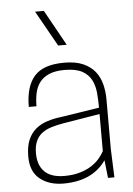

<svg xmlns="http://www.w3.org/2000/svg" viewBox="-55 -822 604 871"><g transform="rotate(-5 247.0 -386.0)"><path d="M199 8Q134 8 92 -25.5Q50 -59 50 -128Q50 -174 63 -204Q76 -234 98.5 -252.5Q121 -271 151 -280.5Q181 -290 216 -294L389 -321Q389 -356 386 -389Q383 -422 369.5 -448Q356 -474 327.5 -489.5Q299 -505 248 -505Q205 -505 177.5 -493Q150 -481 134.5 -460.5Q119 -440 113 -412Q107 -384 107 -352H72Q72 -445 113 -491.5Q154 -538 249 -538Q301 -538 335 -523Q369 -508 389 -483Q409 -458 417.5 -425Q426 -392 426 -355V-130L431 0H402L393 -81Q331 8 199 8ZM206 -26Q247 -26 278 -35.5Q309 -45 331 -59.5Q353 -74 367 -91Q381 -108 389 -123V-292L220 -264Q191 -259 166.5 -251.5Q142 -244 124 -230.5Q106 -217 96 -195Q86 -173 86 -140Q86 -85 116 -55.5Q146 -26 206 -26ZM268 -618H229L138 -780H178Z"/></g></svg>

Font: Tanohe Sans ExtraLight
Style: Regular
Weight: 250
Designer: Village Type and Design LLC & Cristiano Sobral
Foundry: Cooper Hewitt Smithsonian Design Museum
Version: Version 1.00;May 30, 2020;FontCreator 12.0.0.2522 64-bit; tt